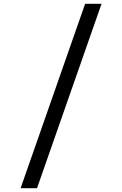

<svg xmlns="http://www.w3.org/2000/svg" viewBox="-20 -843 640 1006"><path d="M88 143 426 -823H512L174 143Z"/></svg>

Font: Iosevka Slab Extended
Style: Regular
Weight: 400
Width: 7
Monospace: yes
Designer: Belleve Invis
Foundry: Belleve Invis
Version: Version 11.1.1; ttfautohint (v1.8.3)